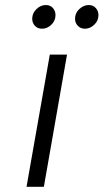

<svg xmlns="http://www.w3.org/2000/svg" viewBox="-20 -722 400 742"><path d="M82.5 0 172.5 -511H239L149.5 0ZM308 -611Q291.5 -611 280.8 -622.2Q270 -633.5 270 -649.5Q270 -671.5 286.5 -687Q303 -702.5 323 -702.5Q340 -702.5 350.2 -691Q360.5 -679.5 360.5 -663.5Q360.5 -642 344.2 -626.5Q328 -611 308 -611ZM142 -611Q125.5 -611 115 -622.2Q104.5 -633.5 104.5 -649.5Q104.5 -671 120.8 -686.8Q137 -702.5 157 -702.5Q174.5 -702.5 184.5 -691Q194.5 -679.5 194.5 -663.5Q194.5 -642 178.5 -626.5Q162.5 -611 142 -611Z"/></svg>

Font: Overpass Light
Style: Italic
Weight: 300
Italic angle: -10°
Designer: Delve Withrington, Dave Bailey, Thomas Jockin
Foundry: Delve Fonts LLC
Version: Version 4.000; ttfautohint (v1.8.3)